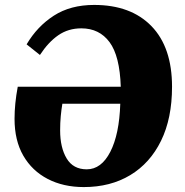

<svg xmlns="http://www.w3.org/2000/svg" viewBox="-20 -745 750 779"><path d="M320 14Q237 14 173.5 -19Q110 -52 74.5 -113.5Q39 -175 39 -263Q39 -324 52 -393H470Q466 -518 424.5 -574Q383 -630 310 -630Q257 -630 216.5 -602Q176 -574 142 -522L88 -565Q131 -638 198.5 -681.5Q266 -725 362 -725Q511 -725 594.5 -639Q678 -553 678 -393Q678 -265 633.5 -174Q589 -83 508.5 -34.5Q428 14 320 14ZM332 -58Q391 -58 427.5 -129Q464 -200 468 -324H233Q229 -300 226.5 -273.5Q224 -247 224 -216Q224 -146 250.5 -102Q277 -58 332 -58Z"/></svg>

Font: Literata 36pt ExtraBold
Style: Italic
Weight: 800
Italic angle: -2°
Designer: Latin by Veronika Burian and Jose Scaglione. Greek by Irene Vlachou. Cyrillic by Vera Evstafieva
Foundry: TypeTogether
Version: Version 3.002